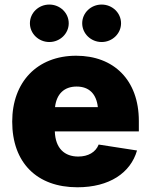

<svg xmlns="http://www.w3.org/2000/svg" viewBox="-20 -791 644 821"><path d="M311 9.8C447.3 9.8 538.1 -51.3 565.9 -147.5L401.9 -172.9C389.2 -140.1 356.9 -121.6 314.5 -121.6C255.9 -121.6 216.8 -156.7 214.4 -229H573.7V-273.4C573.7 -449.7 465.8 -552.7 305.7 -552.7C138.7 -552.7 32.2 -439.9 32.2 -271C32.2 -95.2 137.7 9.8 311 9.8ZM414.6 -611.3C460.4 -611.3 497.6 -647.5 497.6 -691.4C497.6 -735.8 460.4 -771.5 414.6 -771.5C368.7 -771.5 331.5 -735.8 331.5 -691.4C331.5 -647.5 368.7 -611.3 414.6 -611.3ZM190.9 -611.3C236.8 -611.3 273.9 -647.5 273.9 -691.4C273.9 -735.8 236.8 -771.5 190.9 -771.5C145 -771.5 107.9 -735.8 107.9 -691.4C107.9 -647.5 145 -611.3 190.9 -611.3ZM215.3 -333C221.7 -388.2 253.4 -420.9 307.6 -420.9C361.3 -420.9 392.1 -389.2 398.4 -333Z"/></svg>

Font: Raveo ExtraBold
Style: Regular
Weight: 800
Designer: Jakub Foglar, Rasmus Andersson (Inter)
Foundry: Jakubfoglar.com
Version: Version 1.100;Glyphs 3.2.3 (3260)